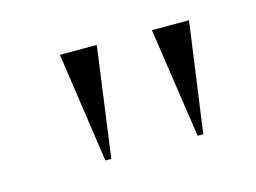

<svg xmlns="http://www.w3.org/2000/svg" viewBox="-43 -747 429 322"><g transform="rotate(-15 171.0 -586.5)"><path d="M143.1 -682.1 117.2 -491.2H106.9L79.1 -682.1ZM238.8 -682.1H303.2L276.9 -491.2H267.1Z"/></g></svg>

Font: Halibut Cnd Thin
Style: Regular
Weight: 250
Width: 3
Designer: Matteo Maggi
Foundry: Collletttivo
Version: Version 3.080 | FøM Fix